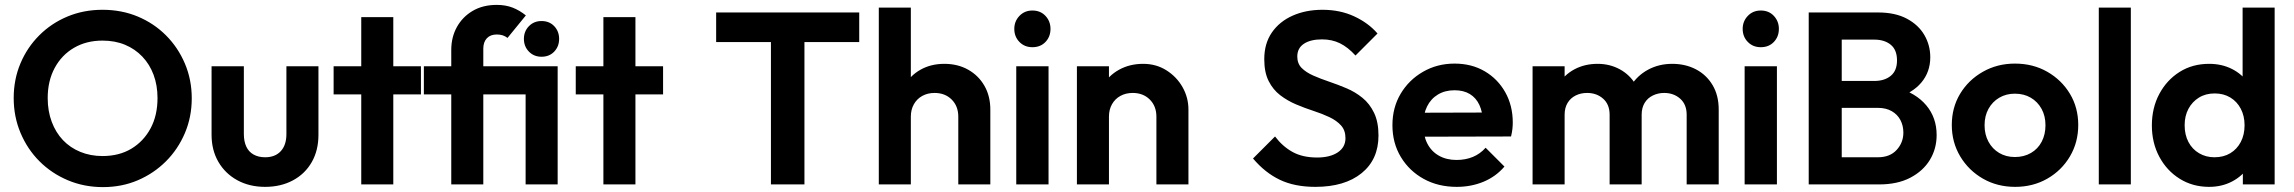

<svg xmlns="http://www.w3.org/2000/svg" viewBox="-20 -754 9378 785"><path d="M401 11Q324 11 257.5 -17Q191 -45 141.5 -94.5Q92 -144 64 -210.5Q36 -277 36 -353Q36 -429 63.5 -494.5Q91 -560 140.5 -609.5Q190 -659 256 -686.5Q322 -714 399 -714Q477 -714 543 -686.5Q609 -659 658.5 -609.5Q708 -560 736 -494Q764 -428 764 -352Q764 -276 736 -210Q708 -144 658.5 -94.5Q609 -45 543.5 -17Q478 11 401 11ZM399 -116Q467 -116 517 -146Q567 -176 595.5 -229Q624 -282 624 -353Q624 -405 608 -448Q592 -491 562 -522.5Q532 -554 491 -571Q450 -588 399 -588Q333 -588 282.5 -558.5Q232 -529 203.5 -476Q175 -423 175 -353Q175 -300 191.5 -256Q208 -212 237.5 -181Q267 -150 308.5 -133Q350 -116 399 -116Z M1064 10Q1000 10 950.5 -17Q901 -44 873 -92Q845 -140 845 -203V-483H977V-206Q977 -176 987 -154.5Q997 -133 1017 -122Q1037 -111 1064 -111Q1105 -111 1128 -136Q1151 -161 1151 -206V-483H1282V-203Q1282 -139 1254.5 -91Q1227 -43 1177.5 -16.5Q1128 10 1064 10Z M1457 0V-684H1588V0ZM1344 -368V-483H1701V-368Z M1825 0V-550Q1825 -602 1848 -643.5Q1871 -685 1912.5 -709.5Q1954 -734 2011 -734Q2047 -734 2075.5 -723Q2104 -712 2130 -691L2055 -599Q2046 -606 2035.5 -609.5Q2025 -613 2011 -613Q1985 -613 1970.5 -597.5Q1956 -582 1956 -555V0ZM1713 -368V-483H2192V-368ZM2129 0V-483H2260V0ZM2194 -522Q2163 -522 2142.5 -543Q2122 -564 2122 -595Q2122 -626 2142.5 -647Q2163 -668 2194 -668Q2226 -668 2246 -647Q2266 -626 2266 -595Q2266 -564 2246 -543Q2226 -522 2194 -522Z M2447 0V-684H2578V0ZM2334 -368V-483H2691V-368Z M3132 0V-688H3269V0ZM2908 -582V-703H3493V-582Z M3898 0V-277Q3898 -320 3871 -347Q3844 -374 3801 -374Q3773 -374 3751 -362Q3729 -350 3716.5 -328Q3704 -306 3704 -277L3653 -303Q3653 -360 3677 -402.5Q3701 -445 3743.5 -469Q3786 -493 3841 -493Q3896 -493 3938.5 -469Q3981 -445 4005 -403Q4029 -361 4029 -306V0ZM3573 0V-723H3704V0Z M4135 0V-483H4267V0ZM4201 -561Q4169 -561 4148 -582.5Q4127 -604 4127 -636Q4127 -667 4148 -689Q4169 -711 4201 -711Q4234 -711 4254.5 -689Q4275 -667 4275 -636Q4275 -604 4254.5 -582.5Q4234 -561 4201 -561Z M4708 0V-277Q4708 -320 4681 -347Q4654 -374 4611 -374Q4583 -374 4561 -362Q4539 -350 4526.5 -328Q4514 -306 4514 -277L4463 -303Q4463 -360 4487.5 -402.5Q4512 -445 4555.5 -469Q4599 -493 4654 -493Q4707 -493 4749 -466.5Q4791 -440 4815 -397.5Q4839 -355 4839 -306V0ZM4383 0V-483H4514V0Z M5358 10Q5273 10 5212.5 -19Q5152 -48 5103 -106L5193 -196Q5224 -155 5265 -132.5Q5306 -110 5365 -110Q5418 -110 5449.5 -131Q5481 -152 5481 -189Q5481 -221 5463 -241Q5445 -261 5415.5 -275Q5386 -289 5350.5 -300.5Q5315 -312 5279.5 -327Q5244 -342 5214.5 -364.5Q5185 -387 5167 -422.5Q5149 -458 5149 -512Q5149 -576 5180 -621Q5211 -666 5265 -690Q5319 -714 5387 -714Q5459 -714 5517 -687Q5575 -660 5612 -617L5522 -527Q5491 -561 5458.5 -577Q5426 -593 5385 -593Q5338 -593 5311 -575Q5284 -557 5284 -523Q5284 -494 5302 -476Q5320 -458 5349.5 -445Q5379 -432 5414.5 -420Q5450 -408 5485.5 -393Q5521 -378 5550.5 -354Q5580 -330 5598 -292.5Q5616 -255 5616 -200Q5616 -102 5547 -46Q5478 10 5358 10Z M5936 10Q5860 10 5801 -22.5Q5742 -55 5707.5 -112Q5673 -169 5673 -242Q5673 -314 5706.5 -370.5Q5740 -427 5798 -460.5Q5856 -494 5927 -494Q5997 -494 6050.5 -462.5Q6104 -431 6134.5 -376.5Q6165 -322 6165 -253Q6165 -240 6163.5 -226.5Q6162 -213 6158 -196L5752 -195V-293L6097 -294L6044 -253Q6042 -296 6028.5 -325Q6015 -354 5989.5 -369.5Q5964 -385 5927 -385Q5888 -385 5859 -367.5Q5830 -350 5814.5 -318.5Q5799 -287 5799 -244Q5799 -200 5815.5 -167.5Q5832 -135 5863 -117.5Q5894 -100 5935 -100Q5972 -100 6002 -112.5Q6032 -125 6054 -150L6131 -73Q6096 -32 6045.5 -11Q5995 10 5936 10Z M6246 0V-483H6377V0ZM6561 0V-285Q6561 -327 6534.5 -350.5Q6508 -374 6469 -374Q6443 -374 6422 -363.5Q6401 -353 6389 -333Q6377 -313 6377 -285L6326 -310Q6326 -366 6350.5 -407Q6375 -448 6417 -470.5Q6459 -493 6512 -493Q6562 -493 6603 -470.5Q6644 -448 6668 -407.5Q6692 -367 6692 -310V0ZM6876 0V-285Q6876 -327 6849.5 -350.5Q6823 -374 6784 -374Q6759 -374 6737.5 -363.5Q6716 -353 6704 -333Q6692 -313 6692 -285L6617 -303Q6621 -361 6648 -403.5Q6675 -446 6719 -469.5Q6763 -493 6817 -493Q6871 -493 6914 -470.5Q6957 -448 6982 -406Q7007 -364 7007 -306V0Z M7113 0V-483H7245V0ZM7179 -561Q7147 -561 7126 -582.5Q7105 -604 7105 -636Q7105 -667 7126 -689Q7147 -711 7179 -711Q7212 -711 7232.5 -689Q7253 -667 7253 -636Q7253 -604 7232.5 -582.5Q7212 -561 7179 -561Z M7475 0V-111H7658Q7707 -111 7734.5 -141Q7762 -171 7762 -212Q7762 -240 7750 -263Q7738 -286 7714.5 -299.5Q7691 -313 7658 -313H7475V-423H7643Q7685 -423 7710.5 -444Q7736 -465 7736 -507Q7736 -550 7710.5 -571Q7685 -592 7643 -592H7475V-703H7659Q7729 -703 7776.5 -677.5Q7824 -652 7848 -610.5Q7872 -569 7872 -520Q7872 -460 7835.5 -416.5Q7799 -373 7729 -352L7735 -396Q7813 -374 7855.5 -323.5Q7898 -273 7898 -202Q7898 -146 7870.5 -100.5Q7843 -55 7790.5 -27.5Q7738 0 7663 0ZM7375 0V-703H7510V0Z M8219 10Q8146 10 8087.5 -23.5Q8029 -57 7994.5 -114.5Q7960 -172 7960 -243Q7960 -314 7994 -370.5Q8028 -427 8087 -460.5Q8146 -494 8218 -494Q8292 -494 8350.5 -460.5Q8409 -427 8443 -370.5Q8477 -314 8477 -243Q8477 -172 8443 -114.5Q8409 -57 8350.5 -23.5Q8292 10 8219 10ZM8218 -112Q8255 -112 8283.5 -128.5Q8312 -145 8327.5 -174.5Q8343 -204 8343 -242Q8343 -280 8327 -309Q8311 -338 8283 -354.5Q8255 -371 8218 -371Q8182 -371 8154 -354.5Q8126 -338 8110 -309Q8094 -280 8094 -242Q8094 -204 8110 -174.5Q8126 -145 8154 -128.5Q8182 -112 8218 -112Z M8561 0V-723H8692V0Z M9012 10Q8945 10 8892 -23Q8839 -56 8808.5 -113Q8778 -170 8778 -241Q8778 -313 8808.5 -370Q8839 -427 8891.5 -460Q8944 -493 9012 -493Q9064 -493 9105.5 -472Q9147 -451 9172.5 -413.5Q9198 -376 9200 -329V-157Q9198 -110 9173 -72Q9148 -34 9106 -12Q9064 10 9012 10ZM9034 -111Q9071 -111 9098.5 -127.5Q9126 -144 9141.5 -173.5Q9157 -203 9157 -242Q9157 -280 9141.5 -309.5Q9126 -339 9098.5 -355.5Q9071 -372 9035 -372Q8998 -372 8970.5 -355Q8943 -338 8927.5 -309Q8912 -280 8912 -242Q8912 -203 8927.5 -173.5Q8943 -144 8971 -127.5Q8999 -111 9034 -111ZM9280 0H9150V-130L9171 -248L9149 -364V-723H9280Z"/></svg>

Font: Outfit Thin SemiBold
Style: Regular
Weight: 600
Version: Version 1.100;gftools[0.9.27]